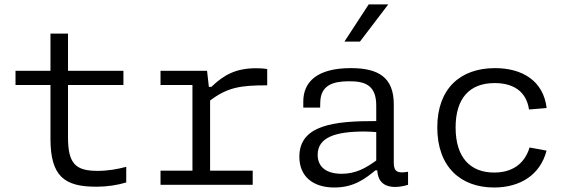

<svg xmlns="http://www.w3.org/2000/svg" viewBox="-20 -822 2520 854"><path d="M410 8.5C455 8.5 502.5 1.5 541.5 -10.5V-80C502.5 -69.5 460 -62 414 -62C317.5 -62 282.5 -92.5 282.5 -211V-444H529V-507H282.5V-672.5H204.5V-507H49V-444H204.5V-205C204.5 -37.5 266.5 9 410 8.5Z M901 -507H694V-444H836V-63H694V0H1104V-63H914.5V-375C993 -434 1050.5 -442.5 1168.5 -442.5V-515C1153.5 -517.5 1138 -518.5 1120 -518.5C1028.5 -518.5 976 -489 920 -435.5H909Z M1540.5 -519C1389.5 -519 1329 -457 1329 -370.5V-343.5H1404L1404.5 -366.5C1406 -442.5 1460 -460 1529.5 -460.5C1603.5 -461.5 1653.5 -443.5 1653.5 -352.5V-283.5C1467 -284 1311.5 -266.5 1311.5 -125C1311.5 -37.5 1371.5 12 1467.5 12C1555.5 12 1606.5 -29 1650 -64.5H1658C1660 -24.5 1679.5 9.5 1737.5 9.5C1754.5 9.5 1774 6.5 1795 0V-58C1747 -49.5 1731.5 -59.5 1731.5 -98V-358C1731.5 -478.5 1662.5 -519 1540.5 -519ZM1512 -637 1620 -802.5H1707L1581 -637ZM1393 -133.5C1393 -211.5 1472.5 -237 1600.5 -237C1616 -237 1634.5 -236 1653.5 -234.5V-108C1606.5 -74 1561.5 -49 1500 -49C1433 -49 1393 -78 1393 -133.5Z M2411 -152 2335.5 -166C2312.5 -90.5 2255.5 -54.5 2178 -54.5C2073.5 -54.5 2006.5 -119.5 2006.5 -255C2006.5 -382.5 2066.5 -452.5 2180 -452.5C2258.5 -452.5 2320.5 -419.5 2333 -335L2411.5 -341.5C2397 -462 2304 -519 2181.5 -519C2027.5 -519 1925 -428 1925 -255C1925 -79 2030 12 2177.5 12C2295.5 12 2383.5 -45.5 2411 -152Z"/></svg>

Font: Monaspace Neon Light
Style: Regular
Weight: 300
Designer: Riley Cran & the Lettermatic Team
Foundry: Lettermatic
Version: Version 1.200 (Monaspace Neon)